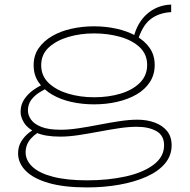

<svg xmlns="http://www.w3.org/2000/svg" viewBox="-20 -599 830 839"><path d="M360 220Q261 220 194 201Q127 182 93 148Q59 114 59 71Q59 41 73.5 18Q88 -5 108.5 -20.5Q129 -36 146 -43L171 -31Q139 -20 115.5 6Q92 32 92 67Q92 102 122 130Q152 158 212 173.5Q272 189 361 189Q453 189 529.5 172Q606 155 651.5 120.5Q697 86 697 36Q697 -7 663.5 -26Q630 -45 577 -45Q542 -45 499 -38.5Q456 -32 411 -23.5Q366 -15 323 -8.5Q280 -2 244 -2Q176 -2 138.5 -19.5Q101 -37 85.5 -62Q70 -87 70 -110Q70 -142 86.5 -166Q103 -190 127.5 -207Q152 -224 176 -234L203 -222Q178 -211 154.5 -196.5Q131 -182 116.5 -162.5Q102 -143 102 -116Q102 -96 115.5 -76.5Q129 -57 160.5 -44.5Q192 -32 246 -32Q280 -32 323.5 -38.5Q367 -45 413 -54Q459 -63 502.5 -69.5Q546 -76 580 -76Q622 -76 656 -63.5Q690 -51 710 -26.5Q730 -2 730 36Q730 81 701 115.5Q672 150 620.5 173Q569 196 502 208Q435 220 360 220ZM391 -143Q339 -143 292 -153.5Q245 -164 208 -185.5Q171 -207 149 -239Q127 -271 127 -314Q127 -357 149 -388.5Q171 -420 208 -441.5Q245 -463 292.5 -473.5Q340 -484 391 -484Q442 -484 489.5 -473.5Q537 -463 574.5 -442Q612 -421 634 -389.5Q656 -358 656 -315Q656 -273 635 -240.5Q614 -208 577 -186.5Q540 -165 492 -154Q444 -143 391 -143ZM391 -174Q455 -174 507.5 -190Q560 -206 591.5 -237.5Q623 -269 623 -315Q623 -362 590.5 -392.5Q558 -423 505 -438Q452 -453 391 -453Q331 -453 278.5 -437.5Q226 -422 193 -391.5Q160 -361 160 -314Q160 -267 193 -236Q226 -205 278.5 -189.5Q331 -174 391 -174ZM580 -415 564 -436Q572 -469 587 -494.5Q602 -520 623 -538.5Q644 -557 670.5 -567.5Q697 -578 728 -579V-546Q673 -543 636.5 -514Q600 -485 580 -415Z"/></svg>

Font: BioRhyme SemiExpanded ExtraLight
Style: Regular
Weight: 250
Width: 6
Designer: Aoife Mooney
Foundry: Aoife Mooney Type
Version: Version 1.600;gftools[0.9.33]